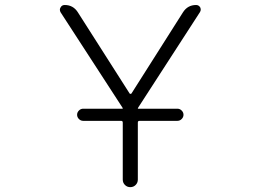

<svg xmlns="http://www.w3.org/2000/svg" viewBox="-20 -774 1040 772"><path d="M314.5 -288.1Q304.7 -288.1 297.4 -295.4Q290 -302.7 290 -312.5Q290 -322.3 297.4 -329.6Q304.7 -336.9 314.5 -336.9H472.7Q473.6 -336.9 473.6 -338.4Q473.6 -339.8 472.7 -340.8L223.6 -724.6Q220.7 -729.5 220.7 -735.4Q220.7 -739.3 223.6 -744.1Q228.5 -753.9 240.2 -753.9Q274.4 -753.9 293 -724.6L501 -398.4Q502 -396.5 504.9 -396.5Q507.8 -396.5 508.8 -398.4L715.8 -724.6Q734.4 -753.9 768.6 -753.9Q779.3 -753.9 785.2 -744.1Q787.1 -739.3 787.1 -735.4Q787.1 -730.5 784.2 -725.6L535.2 -340.8Q534.2 -339.8 534.2 -338.4Q534.2 -336.9 535.2 -336.9H693.4Q703.1 -336.9 710.4 -329.6Q717.8 -322.3 717.8 -312.5Q717.8 -302.7 710.4 -295.4Q703.1 -288.1 693.4 -288.1H541Q534.2 -288.1 534.2 -281.2V-51.8Q534.2 -39.1 525.4 -30.3Q516.6 -21.5 503.9 -21.5Q491.2 -21.5 482.4 -30.3Q473.6 -39.1 473.6 -51.8V-281.2Q473.6 -288.1 466.8 -288.1Z"/></svg>

Font: Rounded-X Mgen+ 1m light
Style: Regular
Weight: 200
Designer: [Source Han Sans]
Ryoko NISHIZUKA  (kana & ideographs); Paul D. Hunt (Latin, Greek & Cyrillic); Wenlong ZHANG  (bopomofo
Version: Version 1.059.20150602